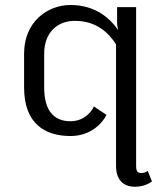

<svg xmlns="http://www.w3.org/2000/svg" viewBox="-20 -528 657 757"><path d="M441.7 -500V-441.7C441.7 -429.2 443.3 -418.3 445.8 -409.2C416.7 -452.5 358.3 -508.3 258.3 -508.3C166.7 -508.3 75 -441.7 75 -316.7V-183.3C75 -39.2 158.3 8.3 258.3 8.3C335.8 8.3 382.5 -40 400 -75L350 -108.3C343.3 -90.8 313.3 -50 258.3 -50C193.3 -50 154.2 -90 154.2 -183.3V-316.7C154.2 -398.3 205 -445.8 275 -445.8C360.8 -445.8 408.3 -398.3 437.5 -353.3V125C437.5 176.7 461.7 208.3 512.5 208.3C546.7 208.3 570 194.2 579.2 187.5L562.5 145.8C557.5 149.2 550 154.2 537.5 154.2C520.8 154.2 516.7 145.8 516.7 125V-500Z"/></svg>

Font: BoonHome
Style: Book
Weight: 400
Designer: Sungsit Sawaiwan
Foundry: Sungsit Sawaiwan
Version: Version 0.2